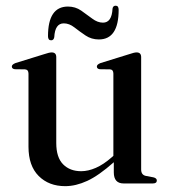

<svg xmlns="http://www.w3.org/2000/svg" viewBox="-20 -644 596 674"><path d="M80 -129V-385.5Q80 -399.5 68 -400.5L32 -401Q21.5 -402.5 21.5 -410.5Q21.5 -417.5 34 -422.5L134 -453.5Q153 -460 161.5 -460Q177.5 -460 177.5 -443.5V-142Q177.5 -91.5 201.5 -67.2Q225.5 -43 265 -43Q289.5 -43 316.5 -54.8Q343.5 -66.5 373 -92.5L378 -97V-385.5Q378 -399.5 366.5 -400.5L330 -401Q320 -402.5 320 -410.5Q320 -417.5 332.5 -422.5L432.5 -453.5Q451 -460 459.5 -460Q475.5 -460 475.5 -443.5V-49Q475.5 -30 492 -26.5L518.5 -21.5Q530.5 -18.5 530.5 -10.5Q530.5 0 516.5 0H414Q379.5 0 379.5 -39V-74.5Q326.5 -27.5 286.2 -9Q246 9.5 209 9.5Q151.5 9.5 115.8 -26.2Q80 -62 80 -129ZM327 -505.5Q301 -505.5 280.2 -519.5Q259.5 -533.5 241.2 -547.8Q223 -562 204 -562Q173 -562 170.5 -513.5Q168.5 -502.5 159.5 -502.5Q148.5 -502.5 148.5 -517Q148.5 -621 218.5 -621Q244.5 -621 265 -606.8Q285.5 -592.5 304 -578.5Q322.5 -564.5 341.5 -564.5Q372.5 -564.5 375 -613.5Q376.5 -624 386 -624Q396.5 -624 396.5 -609.5Q396.5 -505.5 327 -505.5Z"/></svg>

Font: Fraunces 72pt S000
Style: Regular
Weight: 400
Version: Version 1.000; ttfautohint (v1.8.3)